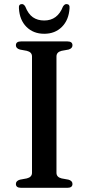

<svg xmlns="http://www.w3.org/2000/svg" viewBox="-20 -898 423 918"><path d="M250 -72Q250 -51 274.5 -45L307.5 -39Q326.5 -33.5 326.5 -18.5Q326.5 0 302 0H81Q56 0 56 -18.5Q56 -33.5 75.5 -39L108 -45Q133 -51 133 -72V-628Q133 -649 108 -655L75.5 -661Q56 -666.5 56 -681.5Q56 -700 81 -700H302Q326.5 -700 326.5 -681.5Q326.5 -666.5 307.5 -661L274.5 -655Q250 -649 250 -628ZM191.5 -800Q255 -800 281 -866.5Q288.5 -878.5 297.5 -878.5Q314.5 -878.5 312.5 -858.5Q309 -802.5 276 -769.5Q243 -736.5 191.5 -736.5Q139.5 -736.5 106.5 -769.5Q73.5 -802.5 70.5 -858.5Q68.5 -878.5 85 -878.5Q94 -878.5 101 -866.5Q115 -831 137.2 -815.5Q159.5 -800 191.5 -800Z"/></svg>

Font: Fraunces 9pt S000
Style: Regular
Weight: 400
Version: Version 1.000; ttfautohint (v1.8.3)